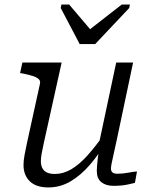

<svg xmlns="http://www.w3.org/2000/svg" viewBox="-20 -811 664 841"><path d="M329 -618H397L546 -776L549 -791H513L354 -667L396 -658L283 -791H249L246 -776ZM172 -185Q166 -157 162.5 -138.5Q159 -120 159 -105Q159 -87 165.5 -74.5Q172 -62 185.5 -55.5Q199 -49 221 -49Q257 -49 292 -69.5Q327 -90 363 -130Q399 -170 439 -227L452 -198Q414 -136 374 -89.5Q334 -43 289 -16.5Q244 10 192 10Q138 10 110.5 -17Q83 -44 83 -88Q83 -108 87.5 -132Q92 -156 98 -184L155 -444Q158 -457 149 -465Q140 -473 122.5 -478.5Q105 -484 80 -489L68 -491L78 -537H250ZM492 -201Q484 -163 478 -137Q472 -111 469 -95.5Q466 -80 466 -73Q466 -61 473 -55.5Q480 -50 493 -50Q518 -50 541 -54.5Q564 -59 580 -60L571 -10Q558 -7 543 -3.5Q528 0 511.5 1.5Q495 3 477 3Q444 3 424 -13Q404 -29 404 -62Q404 -70 405 -84.5Q406 -99 408.5 -119Q411 -139 415 -163L409 -161L489 -537H563Z"/></svg>

Font: Roboto Serif Light
Style: Italic
Weight: 300
Italic angle: -10°
Version: Version 1.007